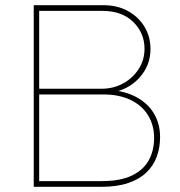

<svg xmlns="http://www.w3.org/2000/svg" viewBox="-20 -720 692 740"><path d="M110 0V-700H378Q433 -700 474 -677Q515 -654 537.5 -616Q560 -578 560 -531Q560 -467 516.5 -419.5Q473 -372 401 -361L395 -374Q462 -370 507 -345Q552 -320 574.5 -280.5Q597 -241 597 -192Q597 -152 584.5 -117Q572 -82 544.5 -55.5Q517 -29 474 -14.5Q431 0 371 0ZM131 -22H372Q445 -22 489.5 -44Q534 -66 554 -103.5Q574 -141 574 -188Q574 -237 551 -275Q528 -313 484 -334.5Q440 -356 377 -356H131ZM131 -378H372Q417 -378 454.5 -398.5Q492 -419 514.5 -454Q537 -489 537 -532Q537 -593 493.5 -635.5Q450 -678 375 -678H131Z"/></svg>

Font: Lexend Deca Thin
Style: Regular
Weight: 250
Designer: Bonnie Shaver-Troup, Thomas Jockin
Foundry: Lexend
Version: Version 1.007